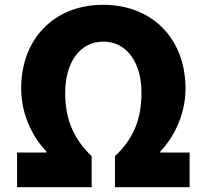

<svg xmlns="http://www.w3.org/2000/svg" viewBox="-20 -778 859 798"><path d="M51 0H361V-129C286 -201 251 -281 251 -392C251 -517 311 -605 409 -605C508 -605 568 -517 568 -392C568 -281 534 -201 458 -129V0H768V-144H646V-148C693 -197 751 -290 751 -410C751 -617 613 -758 409 -758C205 -758 68 -617 68 -410C68 -290 126 -197 173 -148V-144H51Z"/></svg>

Font: Noto Sans JP Black
Style: Regular
Weight: 900
Designer: Ryoko NISHIZUKA  (kana, bopomofo & ideographs); Paul D. Hunt (Latin, Greek & Cyrillic); Sandoll Communications , Soo-you
Foundry: Adobe
Version: Version 2.002;hotconv 1.0.116;makeotfexe 2.5.65601